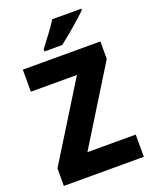

<svg xmlns="http://www.w3.org/2000/svg" viewBox="-168 -1021 882 1112"><g transform="rotate(-20 273.0 -465.0)"><path d="M474 -921V-930H295C268 -886 222 -827 189 -784V-770H298C349 -809 437 -884 474 -921ZM521 0V-137H223L513 -606V-714H35V-578H319L28 -108V0Z"/></g></svg>

Font: Noto Sans Thai Looped SemiCondensed ExtraBold
Style: Regular
Weight: 800
Width: 4
Designer: Sasikarn Vongin, Ben Mitchell
Foundry: The Fontpad Ltd
Version: Version 1.001